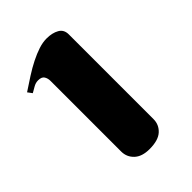

<svg xmlns="http://www.w3.org/2000/svg" viewBox="-147 -788 544 544"><g transform="rotate(-45 124.5 -516.0)"><path d="M193.8 -354Q193.8 -332 177.5 -316.9Q161.1 -301.8 126 -301.8Q95.7 -301.8 79.8 -316.9Q64 -332 64 -354V-637.2Q64 -647.5 59.1 -655.3Q54.2 -663.1 40 -663.1Q30.3 -663.1 21 -657.7Q11.7 -652.3 3.9 -647.9L-5.9 -661.1Q14.6 -674.8 34.4 -687.5Q54.2 -700.2 72.8 -709.5Q91.3 -718.8 108.4 -724.4Q125.5 -730 141.1 -730Q163.6 -730 178.7 -721.4Q193.8 -712.9 193.8 -693.8V-354Z"/></g></svg>

Font: Berkshire Swash
Style: Regular
Weight: 700
Designer: Astigmatic (AOETI)
Foundry: Astigmatic (AOETI)
Version: Version 1.000